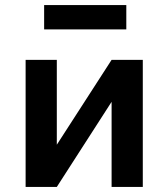

<svg xmlns="http://www.w3.org/2000/svg" viewBox="-20 -737 664 757"><path d="M81 0V-501H204V-154H196L420 -501H543V0H420V-348H428L204 0ZM154 -621V-717H478V-621Z"/></svg>

Font: Nunito Sans 7pt SemiCondensed
Style: Bold
Weight: 700
Width: 4
Designer: Vernon Adams
Foundry: Vernon Adams
Version: Version 3.101;gftools[0.9.27]